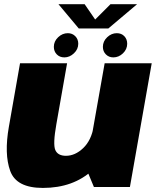

<svg xmlns="http://www.w3.org/2000/svg" viewBox="-20 -896 753 920"><path d="M430 0H602.5L707 -593H481.5L392.5 -90ZM301.5 -593H76L22.5 -288.5Q-0.5 -158 29 -76.8Q58.5 4.5 185.5 4.5Q332 4.5 424.8 -82Q517.5 -168.5 532 -251.5L429 -290.5Q417.5 -223.5 378.8 -186.5Q340 -149.5 296 -149.5Q257 -149.5 245 -177.2Q233 -205 250 -300.5ZM288.5 -621Q313.5 -621 334.2 -640.5Q355 -660 355 -686.5Q355 -708 340.8 -722.5Q326.5 -737 305 -737Q279 -737 258.5 -717.5Q238 -698 238 -671.5Q238 -650 252 -635.5Q266 -621 288.5 -621ZM523 -621Q549 -621 569.2 -640.5Q589.5 -660 589.5 -686.5Q589.5 -708 575.8 -722.5Q562 -737 539.5 -737Q514 -737 493.5 -717.5Q473 -698 473 -671.5Q473 -650 487.2 -635.5Q501.5 -621 523 -621ZM357.5 -759.5H499L637 -876H509.5L436 -802.5L385.5 -876H260Z"/></svg>

Font: Anybody Thin Black
Style: Italic
Weight: 900
Italic angle: -10°
Version: Version 1.113;gftools[0.9.25]